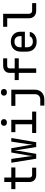

<svg xmlns="http://www.w3.org/2000/svg" viewBox="1600 -2420 999 4240"><g transform="rotate(-90 2100.0 -299.5)"><path d="M355 0Q284 0 242.5 -41Q201 -82 201 -150V-460H44V-550H201V-705H300V-550H523V-460H300V-151Q300 -124 315.5 -107Q331 -90 357 -90H518V0Z M716 0 627 -550H711L765 -175Q768 -150 771 -121Q774 -92 775 -74Q777 -92 780 -121Q783 -150 787 -175L853 -550H947L1013 -175Q1017 -150 1020.5 -121.5Q1024 -93 1026 -74Q1028 -93 1031 -121.5Q1034 -150 1037 -175L1093 -550H1173L1080 0H974L913 -370Q909 -397 905.5 -430Q902 -463 900 -482Q899 -463 894.5 -430Q890 -397 886 -370L823 0Z M1283 0V-90H1476V-460H1303V-550H1575V-90H1756V0ZM1516 -647Q1482 -647 1462 -664.5Q1442 -682 1442 -712Q1442 -743 1462 -761Q1482 -779 1516 -779Q1550 -779 1570 -761Q1590 -743 1590 -712Q1590 -682 1570 -664.5Q1550 -647 1516 -647Z M1888 180V90H2017Q2076 90 2108.5 57.5Q2141 25 2141 -33V-460H1883V-550H2240V-32Q2240 65 2180 122.5Q2120 180 2019 180ZM2182 -647Q2148 -647 2128 -664.5Q2108 -682 2108 -712Q2108 -743 2128 -761Q2148 -779 2182 -779Q2216 -779 2236 -761Q2256 -743 2256 -712Q2256 -682 2236 -664.5Q2216 -647 2182 -647Z M2611 0V-385H2453V-475H2611V-586Q2611 -652 2654 -691Q2697 -730 2771 -730H2932V-641H2771Q2710 -641 2710 -585V-475H2932V-385H2710V0Z M3300 10Q3201 10 3140.5 -49Q3080 -108 3080 -210V-340Q3080 -442 3140.5 -501Q3201 -560 3300 -560Q3366 -560 3415.5 -533.5Q3465 -507 3492.5 -459.5Q3520 -412 3520 -349V-250H3177V-202Q3177 -142 3210 -108Q3243 -74 3300 -74Q3348 -74 3379 -92Q3410 -110 3416 -142H3515Q3505 -72 3446 -31Q3387 10 3300 10ZM3177 -349V-323H3423V-349Q3423 -412 3391 -446Q3359 -480 3300 -480Q3241 -480 3209 -446Q3177 -412 3177 -349Z M3982 0Q3907 0 3862 -44Q3817 -88 3817 -161V-640H3629V-730H3916V-162Q3916 -129 3934.5 -109.5Q3953 -90 3985 -90H4152V0Z"/></g></svg>

Font: JetBrains Mono NL Medium
Style: Regular
Weight: 500
Monospace: yes
Designer: Philipp Nurullin, Konstantin Bulenkov
Foundry: JetBrains
Version: Version 2.305; ttfautohint (v1.8.4.7-5d5b)